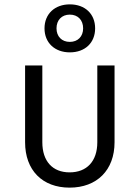

<svg xmlns="http://www.w3.org/2000/svg" viewBox="-20 -850 640 880"><path d="M300 -610C370 -610 416 -654 416 -720C416 -786 370 -830 300 -830C231 -830 184 -786 184 -720C184 -654 231 -610 300 -610ZM300 -658C263 -658 239 -683 239 -720C239 -758 263 -783 300 -783C337 -783 361 -758 361 -720C361 -683 337 -658 300 -658ZM299 10C424 10 505 -70 505 -198V-550H426V-198C426 -111 378 -60 299 -60C221 -60 174 -111 174 -198V-550H95V-198C95 -70 174 10 299 10Z"/></svg>

Font: Tekne LDO Light
Style: Regular
Weight: 300
Monospace: yes
Designer: Alessio Laiso, Mario Rullo, Paolo Rosset
Foundry: Alessio Laiso
Version: Version 1.000;hotconv 1.0.109;makeotfexe 2.5.65596